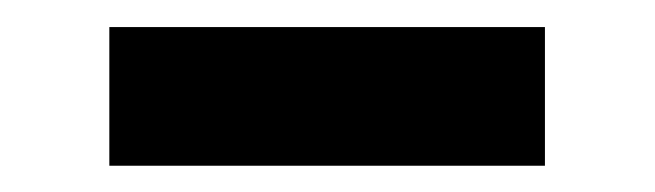

<svg xmlns="http://www.w3.org/2000/svg" viewBox="-20 -368 491 144"><path d="M388.7 -347.7V-243.7H62V-347.7Z"/></svg>

Font: Inter 24pt SemiBold
Style: Regular
Weight: 600
Designer: Rasmus Andersson
Foundry: rsms
Version: Version 4.001;git-66647c0bb